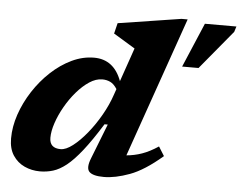

<svg xmlns="http://www.w3.org/2000/svg" viewBox="-53 -809 1114 886"><g transform="rotate(5 504.0 -366.0)"><path d="M727 -107Q644.5 -36 577.8 -11.5Q511 13 459 13Q408 13 391.2 -4.2Q374.5 -21.5 392.5 -67L456 -229.5H441Q392.5 -151.5 354.5 -103.5Q316.5 -55.5 284.8 -30.2Q253 -5 223.5 4Q194 13 162.5 13Q124.5 13 91.2 -2.2Q58 -17.5 37.5 -48.5Q17 -79.5 17 -127Q17 -181.5 36.2 -238.2Q55.5 -295 89.5 -347.5Q123.5 -400 168 -441.5Q212.5 -483 263.2 -507.2Q314 -531.5 366.5 -531.5Q458.5 -531.5 494.5 -434L548.5 -590Q539.5 -595.5 521.2 -606.5Q503 -617.5 483 -629.8Q463 -642 448.5 -650.5L460.5 -699.5L752.5 -745H781L554 -95.5Q590.5 -98.5 625.5 -110.8Q660.5 -123 700.5 -149.5ZM197.5 -146Q197.5 -97.5 249 -97.5Q273.5 -97.5 305 -121.8Q336.5 -146 369 -185.8Q401.5 -225.5 429 -273.8Q456.5 -322 472.5 -370L481.5 -396Q467 -419 450 -427Q433 -435 413 -435Q383.5 -435 353.2 -415Q323 -395 295 -362.5Q267 -330 245 -291.2Q223 -252.5 210.2 -214.2Q197.5 -176 197.5 -146ZM774.5 -526 862 -732H1008L1000 -706.5L850.5 -526Z"/></g></svg>

Font: Newsreader 6pt
Style: Bold Italic
Weight: 700
Italic angle: -17°
Designer: Hugues Gentile
Foundry: Production Type
Version: Version 1.003; ttfautohint (v1.8.3)